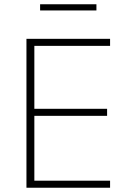

<svg xmlns="http://www.w3.org/2000/svg" viewBox="-20 -880 606 900"><path d="M496 0H104V-698H496V-665H141V-370H482V-337H141V-33H496ZM168 -831V-860H432V-831Z"/></svg>

Font: IBM Plex Sans ExtraLight
Style: Regular
Weight: 250
Designer: Mike Abbink, Paul van der Laan, Pieter van Rosmalen
Foundry: Bold Monday
Version: Version 3.201